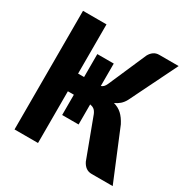

<svg xmlns="http://www.w3.org/2000/svg" viewBox="-150 -779 887 909"><g transform="rotate(30 293.5 -324.0)"><path d="M298.8 -382.3Q306.6 -384.8 312.7 -390.9Q318.8 -397 323.7 -408.2L413.6 -614.7Q421.9 -630.4 434.6 -639.4Q447.3 -648.4 464.8 -648.4H570.8L443.4 -389.6Q434.1 -372.6 421.4 -361.6Q408.7 -350.6 393.1 -343.8Q419.4 -336.4 437.7 -319.6Q456.1 -302.7 471.7 -272.5L584.5 0H468.8Q434.6 0 416.5 -36.6L336.4 -251Q329.6 -266.6 320.6 -273.2Q311.5 -279.8 298.8 -281.7V-171.9H209V-282.7H176.3V0H47.9V-648.4H176.3V-379.4H209V-504.9H298.8Z"/></g></svg>

Font: Carlito
Style: Bold
Weight: 700
Designer: Lukasz Dziedzic
Foundry: tyPoland Lukasz Dziedzic
Version: Version 1.104